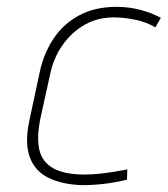

<svg xmlns="http://www.w3.org/2000/svg" viewBox="-20 -530 490 561"><path d="M434 -450 450 -478Q422 -493 389 -501.5Q356 -510 321 -510Q258 -510 212 -485.5Q166 -461 137 -418Q108 -375 96 -319L65 -174Q52 -110 67.5 -69.5Q83 -29 122.5 -10Q162 9 219 11Q252 11 285.5 7Q319 3 351 -5L352 -35Q352 -35 341.5 -33Q331 -31 312.5 -28Q294 -25 271.5 -22.5Q249 -20 225 -20Q186 -20 157.5 -29Q129 -38 112.5 -57Q96 -76 92.5 -106.5Q89 -137 97 -179L126 -311Q136 -360 162.5 -398Q189 -436 229 -458.5Q269 -481 321 -479Q349 -478 379 -471.5Q409 -465 434 -450Z"/></svg>

Font: Advent Pro ExtraLight
Style: Italic
Weight: 250
Italic angle: -12°
Version: Version 3.000